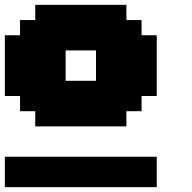

<svg xmlns="http://www.w3.org/2000/svg" viewBox="-20 -895 790 790"><path d="M0 -125H625V-250H0ZM125 -375H500V-437.5H562.5V-500H625V-750H562.5V-812.5H500V-875H125V-812.5H62.5V-750H0V-500H62.5V-437.5H125ZM375 -562.5H250V-687.5H375Z"/></svg>

Font: Faithful 32x
Style: Bold
Weight: 400
Foundry: Faithful Resource Pack
Version: Version 1.0; January 27, 2023